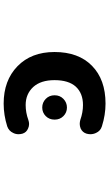

<svg xmlns="http://www.w3.org/2000/svg" viewBox="204 -804 592 1040"><g transform="rotate(90 500.0 -284.0)"><path d="M541 -7.8Q416 -7.8 338.9 -82.5Q261.7 -157.2 261.7 -283.2Q261.7 -413.1 336.4 -486.3Q411.1 -559.6 541 -559.6Q602.5 -559.6 664.1 -540Q689.5 -532.2 700.2 -507.8Q707 -493.2 707 -477.5Q707 -467.8 704.1 -457Q697.3 -434.6 675.8 -424.8Q663.1 -419.9 651.4 -419.9Q640.6 -419.9 629.9 -422.9Q588.9 -437.5 548.8 -437.5Q485.4 -437.5 449.2 -398.4Q414.1 -359.4 414.1 -283.2Q414.1 -209 451.2 -168Q489.3 -127 548.8 -127Q589.8 -127 629.9 -141.6Q641.6 -145.5 651.4 -145.5Q664.1 -145.5 674.8 -140.6Q697.3 -131.8 704.1 -109.4Q707 -98.6 707 -87.9Q707 -73.2 700.2 -59.6Q689.5 -36.1 665 -27.3Q603.5 -7.8 541 -7.8ZM496.1 -283.2V-284.2Q496.1 -312.5 515.6 -331.5Q535.2 -350.6 562.5 -350.6Q589.8 -350.6 608.9 -331.5Q627.9 -312.5 627.9 -284.2V-283.2Q627.9 -254.9 608.9 -235.8Q589.8 -216.8 562.5 -216.8Q535.2 -216.8 515.6 -235.8Q496.1 -254.9 496.1 -283.2Z"/></g></svg>

Font: Rounded-X Mgen+ 1m bold
Style: Bold
Weight: 700
Designer: [Source Han Sans]
Ryoko NISHIZUKA  (kana & ideographs); Paul D. Hunt (Latin, Greek & Cyrillic); Wenlong ZHANG  (bopomofo
Version: Version 1.059.20150602